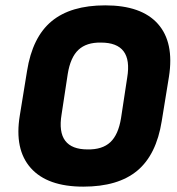

<svg xmlns="http://www.w3.org/2000/svg" viewBox="-20 -686 660 717"><path d="M291 11Q157 11 95 -58.5Q33 -128 54 -255L81 -421Q101 -547 172.5 -606.5Q244 -666 373 -666Q508 -666 569.5 -597Q631 -528 611 -400L584 -234Q564 -108 492.5 -48.5Q421 11 291 11ZM307 -128Q362 -127 392 -155Q422 -183 432 -245L455 -396Q466 -462 441.5 -494.5Q417 -527 357 -527Q303 -528 273 -500Q243 -472 233 -410L210 -259Q199 -193 223.5 -160.5Q248 -128 307 -128Z"/></svg>

Font: Sofia Sans Semi Condensed Black
Style: Italic
Weight: 900
Italic angle: -9°
Version: Version 4.100